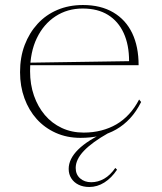

<svg xmlns="http://www.w3.org/2000/svg" viewBox="-20 -535 645 766"><path d="M311 -515Q382 -515 432 -485.5Q482 -456 507.5 -402.5Q533 -349 533 -275H100V-285L495 -291Q495 -356 473.5 -403Q452 -450 411 -475.5Q370 -501 310 -501Q249 -501 201.5 -470Q154 -439 127 -383Q100 -327 100 -251Q100 -198 115.5 -153.5Q131 -109 159 -76Q187 -43 226.5 -24.5Q266 -6 314 -6Q351 -6 384 -14.5Q417 -23 444.5 -39Q472 -55 495 -80Q518 -105 535 -138L543 -128Q524 -90 499 -63Q474 -36 443.5 -18.5Q413 -1 377.5 7Q342 15 301 15Q247 15 202.5 -5Q158 -25 126.5 -60Q95 -95 77.5 -143Q60 -191 60 -247Q60 -307 78.5 -355.5Q97 -404 130 -440Q163 -476 209 -495.5Q255 -515 311 -515ZM412 -4Q348 32 315 66.5Q282 101 282 135Q282 161 299.5 176.5Q317 192 344 192Q371 192 395.5 178Q420 164 440 135L447 142Q425 175 396.5 193Q368 211 336 211Q312 211 293.5 202Q275 193 264.5 176.5Q254 160 254 139Q254 99 292 61.5Q330 24 405 -10Z"/></svg>

Font: Kalnia ExtraLight
Style: Regular
Weight: 250
Designer: Frida Medrano
Foundry: Frida Medrano
Version: Version 1.105